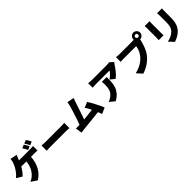

<svg xmlns="http://www.w3.org/2000/svg" viewBox="484 -2741 4738 4738"><g transform="rotate(-45 2853.0 -372.0)"><path d="M21 -335Q66 -368 108 -418.5Q150 -469 184 -527.5Q218 -586 239.5 -648Q261 -710 264 -766L443 -730Q433 -711 423.5 -686.5Q414 -662 407 -646Q403 -634 397.5 -620.5Q392 -607 386 -592H776Q795 -592 825.5 -593.5Q856 -595 881 -599V-442Q852 -444 822.5 -444.5Q793 -445 776 -445H658Q644 -262 572.5 -130.5Q501 1 367 85L211 -19Q277 -46 327.5 -90Q378 -134 413.5 -189.5Q449 -245 469.5 -310Q490 -375 496 -445H318Q289 -393 249.5 -339.5Q210 -286 166 -247ZM744 -783Q753 -770 763.5 -752.5Q774 -735 784 -717Q794 -699 803 -681.5Q812 -664 818 -652L728 -614Q712 -643 693 -680.5Q674 -718 654 -747ZM847 -661Q833 -690 812 -727.5Q791 -765 771 -793L861 -829Q870 -816 881 -798.5Q892 -781 902.5 -763Q913 -745 922 -728Q931 -711 937 -699Z M1038 -459Q1052 -458 1073 -456.5Q1094 -455 1117.5 -454Q1141 -453 1163.5 -452.5Q1186 -452 1204 -452H1711Q1743 -452 1775.5 -454.5Q1808 -457 1829 -459V-276Q1810 -277 1775 -279.5Q1740 -282 1711 -282H1204Q1183 -282 1160 -281.5Q1137 -281 1115 -280Q1093 -279 1073 -278Q1053 -277 1038 -276Z M2647 49Q2638 25 2627.5 -1.5Q2617 -28 2605 -57Q2546 -50 2469 -41.5Q2392 -33 2315 -25Q2238 -17 2169.5 -10Q2101 -3 2057 2Q2039 4 2012 8Q1985 12 1961 14L1935 -155Q1961 -155 1992.5 -155Q2024 -155 2048 -156L2063 -157Q2084 -211 2107 -279Q2130 -347 2152 -415Q2174 -483 2192.5 -543.5Q2211 -604 2221 -642Q2232 -680 2237 -708.5Q2242 -737 2246 -763L2430 -726Q2419 -702 2407.5 -672Q2396 -642 2385 -609Q2373 -573 2354.5 -518Q2336 -463 2316 -401Q2296 -339 2275 -278Q2254 -217 2237 -169Q2314 -177 2394.5 -186Q2475 -195 2541 -203Q2518 -251 2495 -293Q2472 -335 2450 -364L2595 -424Q2621 -384 2650.5 -331.5Q2680 -279 2708.5 -224Q2737 -169 2762 -116Q2787 -63 2804 -21Z M3370 -517Q3370 -433 3366.5 -353Q3363 -273 3338.5 -199Q3314 -125 3260 -58.5Q3206 8 3105 64L2970 -46Q2995 -54 3022 -67.5Q3049 -81 3079 -104Q3119 -134 3144 -165.5Q3169 -197 3183.5 -234.5Q3198 -272 3203.5 -318Q3209 -364 3209 -422Q3209 -447 3207.5 -469Q3206 -491 3201 -517ZM3763 -647Q3755 -636 3741.5 -618.5Q3728 -601 3720 -590Q3702 -560 3676.5 -524Q3651 -488 3621.5 -452Q3592 -416 3559.5 -383.5Q3527 -351 3495 -328L3375 -424Q3402 -441 3427 -461.5Q3452 -482 3473 -504Q3494 -526 3509.5 -546Q3525 -566 3533 -581H3061Q3029 -581 3003 -579Q2977 -577 2939 -574V-733Q2969 -729 2999 -726Q3029 -723 3061 -723H3557Q3569 -723 3585.5 -723.5Q3602 -724 3618.5 -725.5Q3635 -727 3650 -728.5Q3665 -730 3672 -732Z M4611 -659Q4632 -659 4647 -674Q4662 -689 4662 -709Q4662 -730 4647 -745Q4632 -760 4611 -760Q4591 -760 4576 -745Q4561 -730 4561 -709Q4561 -689 4576 -674Q4591 -659 4611 -659ZM4425 -692Q4437 -692 4455.5 -693Q4474 -694 4494 -697Q4493 -700 4493 -703.5Q4493 -707 4493 -709Q4493 -733 4502.5 -755Q4512 -777 4528 -793Q4544 -809 4565.5 -818.5Q4587 -828 4611 -828Q4635 -828 4657 -818.5Q4679 -809 4695 -793Q4711 -777 4720.5 -755Q4730 -733 4730 -709Q4730 -685 4720.5 -664Q4711 -643 4695.5 -627Q4680 -611 4659 -601.5Q4638 -592 4614 -591Q4610 -580 4607.5 -569.5Q4605 -559 4603 -551Q4594 -517 4582 -474.5Q4570 -432 4553 -385.5Q4536 -339 4512.5 -292.5Q4489 -246 4458 -205Q4393 -117 4295 -47Q4197 23 4069 64L3943 -75Q4036 -96 4117 -135.5Q4198 -175 4261 -233Q4324 -291 4366.5 -368Q4409 -445 4424 -542H4003Q3968 -542 3933 -540.5Q3898 -539 3879 -537V-701Q3890 -700 3906.5 -698Q3923 -696 3940.5 -695Q3958 -694 3974.5 -693Q3991 -692 4003 -692Z M5093 -743Q5091 -725 5090 -709Q5089 -693 5089 -667V-342Q5089 -324 5090 -298Q5091 -272 5093 -253H4921Q4922 -267 4924 -294Q4926 -321 4926 -343V-667Q4926 -681 4925 -703Q4924 -725 4922 -743ZM5532 -751Q5530 -730 5529 -705Q5528 -680 5528 -648V-440Q5528 -368 5520 -313Q5512 -258 5496.5 -214.5Q5481 -171 5459.5 -138Q5438 -105 5411 -76Q5387 -51 5357 -29.5Q5327 -8 5295.5 9.5Q5264 27 5233 40.5Q5202 54 5176 62L5055 -66Q5130 -83 5188.5 -110.5Q5247 -138 5290 -183Q5314 -208 5329 -234.5Q5344 -261 5353 -292.5Q5362 -324 5365 -362.5Q5368 -401 5368 -450V-648Q5368 -680 5366 -705Q5364 -730 5361 -751Z"/></g></svg>

Font: Kinto Sans Black
Style: Regular
Weight: 900
Designer: Authors: Ryoko NISHIZUKA  (kana & ideographs); Paul D. Hunt (Latin, Greek & Cyrillic); Wenlong ZHANG  (bopomofo); Sandol
Foundry: Adobe Systems Incorporated, ookami Inc.
Version: Version 0.001